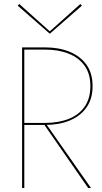

<svg xmlns="http://www.w3.org/2000/svg" viewBox="-20 -936 508 956"><path d="M199 -317 419 0H433L211 -317ZM90 -700V0H101V-700ZM92 -689H205Q271 -689 321.5 -669Q372 -649 401 -609Q430 -569 430 -507Q430 -446 401.5 -405Q373 -364 322 -344Q271 -324 205 -324H92V-314H205Q273 -314 326 -335.5Q379 -357 410 -400Q441 -443 441 -507Q441 -572 410 -614.5Q379 -657 326 -678.5Q273 -700 205 -700H92ZM228 -780 76 -916 68 -908 228 -768 388 -908 380 -916Z"/></svg>

Font: Jost Thin
Style: Regular
Weight: 250
Version: Version 3.710